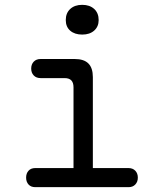

<svg xmlns="http://www.w3.org/2000/svg" viewBox="-20 -774 640 794"><path d="M511 -79Q529 -79 539.5 -68Q550 -57 550 -39.5Q550 -22 539.5 -11Q529 0 512 0H126Q108 0 98 -11Q88 -22 88 -39.5Q88 -57 98 -68Q108 -79 126 -79H284V-413Q284 -432 275 -441.5Q266 -451 247 -451H148Q130 -451 119.5 -462Q109 -473 109 -490.5Q109 -508 119.5 -519Q130 -530 148 -530H289Q327 -530 345.5 -511.5Q364 -493 364 -455V-79ZM320 -631Q289 -631 270.5 -647Q252 -663 252 -691Q252 -720 270.5 -737Q289 -754 320 -754Q351 -754 369.5 -737Q388 -720 388 -691Q388 -664 369.5 -647.5Q351 -631 320 -631Z"/></svg>

Font: Maple Mono Light
Style: Regular
Weight: 300
Monospace: yes
Designer: subframe7536
Version: Version 7.000